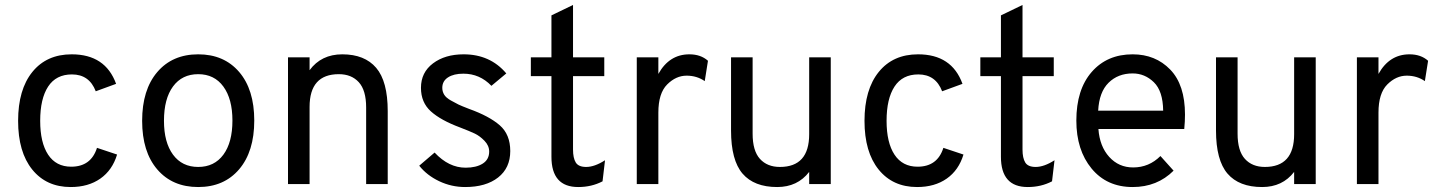

<svg xmlns="http://www.w3.org/2000/svg" viewBox="-20 -742 5802 774"><path d="M265 12Q167 12 110 -58.5Q53 -129 53 -255Q53 -381 110.5 -452Q168 -523 269 -523Q405 -523 448 -404L366 -374Q340 -442 270 -442Q206 -442 174 -393Q142 -344 142 -255Q142 -167 174 -118.5Q206 -70 267 -70Q347 -70 371 -146L452 -119Q433 -56 384.5 -22Q336 12 265 12Z M944 -59.5Q883 12 779 12Q675 12 614 -59Q553 -130 553 -255Q553 -380 614 -451.5Q675 -523 779 -523Q883 -523 944 -452Q1005 -381 1005 -256Q1005 -131 944 -59.5ZM917 -256Q917 -343 880.5 -393Q844 -443 779 -443Q714 -443 677.5 -393.5Q641 -344 641 -255Q641 -168 677.5 -118.5Q714 -69 779 -69Q844 -69 880.5 -118.5Q917 -168 917 -256Z M1456 0V-309Q1456 -378 1426.5 -410.5Q1397 -443 1346 -443Q1228 -443 1228 -311V0H1141V-511H1228V-459Q1275 -523 1360 -523Q1450 -523 1496.5 -468.5Q1543 -414 1543 -294V0Z M1855 12Q1800 12 1750.5 -11.5Q1701 -35 1670 -74L1732 -127Q1789 -66 1857 -66Q1900 -66 1926 -82.5Q1952 -99 1952 -131Q1952 -155 1933 -174.5Q1914 -194 1894 -203.5Q1874 -213 1835 -228Q1757 -257 1717 -293Q1677 -329 1677 -388Q1677 -450 1725.5 -486.5Q1774 -523 1849 -523Q1956 -523 2021 -446L1961 -396Q1914 -445 1848 -445Q1809 -445 1786 -430Q1763 -415 1763 -388Q1763 -373 1770.5 -360.5Q1778 -348 1797.5 -337Q1817 -326 1828.5 -320.5Q1840 -315 1871 -303Q1952 -274 1994.5 -237Q2037 -200 2037 -133Q2037 -65 1988 -26.5Q1939 12 1855 12Z M2311 12Q2203 12 2203 -110V-435H2120V-511H2203V-680L2290 -722V-511H2416V-435H2290V-139Q2290 -105 2301 -87Q2312 -69 2343 -69Q2377 -69 2419 -96L2409 -11Q2365 12 2311 12Z M2547 0V-511H2634V-444Q2678 -523 2759 -523Q2805 -523 2834 -497L2821 -415Q2789 -437 2748 -437Q2705 -437 2669.5 -401.5Q2634 -366 2634 -288V0Z M3242 0V-49Q3195 12 3113 12Q3020 12 2973.5 -42Q2927 -96 2927 -216V-511H3014V-203Q3014 -134 3043.5 -101.5Q3073 -69 3124 -69Q3242 -69 3242 -201V-511H3329V0Z M3677 12Q3579 12 3522 -58.5Q3465 -129 3465 -255Q3465 -381 3522.5 -452Q3580 -523 3681 -523Q3817 -523 3860 -404L3778 -374Q3752 -442 3682 -442Q3618 -442 3586 -393Q3554 -344 3554 -255Q3554 -167 3586 -118.5Q3618 -70 3679 -70Q3759 -70 3783 -146L3864 -119Q3845 -56 3796.5 -22Q3748 12 3677 12Z M4123 12Q4015 12 4015 -110V-435H3932V-511H4015V-680L4102 -722V-511H4228V-435H4102V-139Q4102 -105 4113 -87Q4124 -69 4155 -69Q4189 -69 4231 -96L4221 -11Q4177 12 4123 12Z M4546 12Q4442 12 4380.5 -62.5Q4319 -137 4319 -256Q4319 -381 4381 -452Q4443 -523 4546 -523Q4638 -523 4697.5 -461.5Q4757 -400 4757 -280Q4757 -252 4754 -222H4408Q4413 -152 4451.5 -109.5Q4490 -67 4548 -67Q4612 -67 4658 -113L4711 -54Q4645 12 4546 12ZM4407 -296H4669Q4668 -375 4631.5 -410.5Q4595 -446 4546 -446Q4487 -446 4449 -408.5Q4411 -371 4407 -296Z M5197 0V-49Q5150 12 5068 12Q4975 12 4928.5 -42Q4882 -96 4882 -216V-511H4969V-203Q4969 -134 4998.5 -101.5Q5028 -69 5079 -69Q5197 -69 5197 -201V-511H5284V0Z M5450 0V-511H5537V-444Q5581 -523 5662 -523Q5708 -523 5737 -497L5724 -415Q5692 -437 5651 -437Q5608 -437 5572.5 -401.5Q5537 -366 5537 -288V0Z"/></svg>

Font: Overpass
Style: Regular
Weight: 400
Designer: Delve Withrington, Thomas Jockin
Foundry: Delve Fonts
Version: Version 3.000;DELV;Overpass